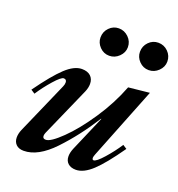

<svg xmlns="http://www.w3.org/2000/svg" viewBox="-128 -797 842 910"><g transform="rotate(20 293.5 -342.0)"><path d="M39 -41Q39 -60 48 -81L163 -343Q168 -354 168 -364Q168 -380 153 -380Q140 -380 106.5 -342Q73 -304 47 -264L27 -277Q93 -369 137 -410Q181 -451 219 -451Q248 -451 263.5 -436.5Q279 -422 279 -397Q279 -378 270 -357L160 -108Q156 -99 156 -91Q156 -77 172 -77Q196 -77 250.5 -130Q305 -183 362 -268Q419 -353 454 -444L560 -455L416 -92Q411 -79 411 -74Q411 -63 418 -63Q432 -63 466 -101.5Q500 -140 526 -180L546 -167Q481 -74 437 -33Q393 8 354 8Q329 8 314.5 -5Q300 -18 300 -41Q300 -59 309 -81L386 -260H384Q317 -154 240 -73Q163 8 91 8Q66 8 52.5 -5.5Q39 -19 39 -41ZM250 -622Q250 -651 270 -671.5Q290 -692 318 -692Q346 -692 367 -671.5Q388 -651 388 -622Q388 -595 367 -574.5Q346 -554 318 -554Q290 -554 270 -574.5Q250 -595 250 -622ZM449 -622Q449 -651 469 -671.5Q489 -692 517 -692Q546 -692 566.5 -671.5Q587 -651 587 -622Q587 -595 566 -574.5Q545 -554 517 -554Q489 -554 469 -574.5Q449 -595 449 -622Z"/></g></svg>

Font: Ibarra Real Nova
Style: Bold Italic
Weight: 700
Italic angle: -22°
Designer: Jose Maria Ribagorda & Octavio Pardo
Foundry: Octavio Pardo
Version: Version 1.014